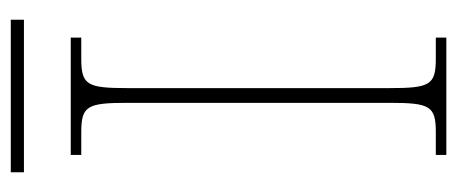

<svg xmlns="http://www.w3.org/2000/svg" viewBox="-272 -596 868 365"><g transform="rotate(-90 162.5 -414.0)"><path d="M17 -803H307V-828H17ZM50 0H273V-20H233C183 -20 177 -31 177 -108V-606C177 -683 183 -694 233 -694H273V-714H50V-694H93C143 -694 149 -683 149 -606V-108C149 -31 143 -20 93 -20H50Z"/></g></svg>

Font: Noto Serif Georgian Thin
Style: Regular
Weight: 100
Designer: Monotype Design Team, Akaki Razmadze
Foundry: Google LLC
Version: Version 2.003